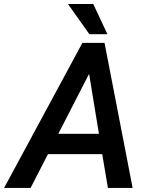

<svg xmlns="http://www.w3.org/2000/svg" viewBox="-65 -921 735 941"><path d="M392.1 -901.4H268.1L373 -753.4H461.4ZM463.9 0H585L447.3 -710.9H338.9L-44.9 0H85L169.9 -165.5H436ZM371.6 -559.1 419.9 -265.1H220.7Z"/></svg>

Font: Roboto Medium
Style: Italic
Weight: 500
Italic angle: -12°
Designer: Google
Version: Version 2.137; 2017